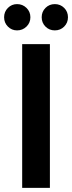

<svg xmlns="http://www.w3.org/2000/svg" viewBox="-39 -915 351 935"><path d="M69 0V-700H204V0ZM44 -767Q18 -767 -0.5 -785.5Q-19 -804 -19 -831Q-19 -858 -0.5 -876.5Q18 -895 44 -895Q71 -895 90 -876.5Q109 -858 109 -831Q109 -804 90 -785.5Q71 -767 44 -767ZM228 -767Q201 -767 182.5 -785.5Q164 -804 164 -831Q164 -858 182.5 -876.5Q201 -895 228 -895Q255 -895 273.5 -876.5Q292 -858 292 -831Q292 -804 273.5 -785.5Q255 -767 228 -767Z"/></svg>

Font: DM Sans
Style: Bold
Weight: 700
Designer: Colophon Foundry, Jonny Pinhorn
Foundry: Colophon Foundry
Version: Version 4.004; ttfautohint (v1.8.4.7-5d5b)